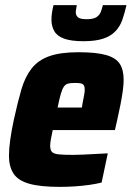

<svg xmlns="http://www.w3.org/2000/svg" viewBox="-20 -722 514 750"><path d="M213 8Q137 8 93.5 -4.5Q50 -17 32.5 -44.5Q15 -72 15 -113Q15 -141 20 -176.5Q25 -212 34 -254Q49 -323 63.5 -372.5Q78 -422 103.5 -454.5Q129 -487 172.5 -502.5Q216 -518 287 -518Q356 -518 394.5 -507Q433 -496 448 -472.5Q463 -449 463 -410Q463 -391 459.5 -366Q456 -341 450.5 -313Q445 -285 438 -254L429 -214H186Q182 -196 179 -179.5Q176 -163 176 -153Q176 -136 183 -128.5Q190 -121 209.5 -119Q229 -117 266 -117Q281 -117 303.5 -118Q326 -119 352 -120.5Q378 -122 401 -123L377 -9Q358 -4 330.5 0Q303 4 272.5 6Q242 8 213 8ZM205 -302H300L302 -316Q306 -337 308.5 -350Q311 -363 311 -372Q311 -384 307 -389.5Q303 -395 294.5 -396.5Q286 -398 273 -398Q256 -398 246 -395.5Q236 -393 229.5 -383.5Q223 -374 217.5 -355Q212 -336 205 -302ZM306 -561Q258 -561 230.5 -571Q203 -581 192 -600.5Q181 -620 181 -645Q181 -658 183 -672Q185 -686 189 -702H280Q279 -694 277.5 -687Q276 -680 276 -674Q276 -662 284.5 -654.5Q293 -647 318 -647Q344 -647 356 -654.5Q368 -662 373 -674Q378 -686 382 -702H474Q467 -671 458 -645Q449 -619 431 -600Q413 -581 383 -571Q353 -561 306 -561Z"/></svg>

Font: Saira SemiCondensed ExtraBold
Style: Italic
Weight: 800
Width: 4
Italic angle: -12°
Designer: Hector Gatti with collaboration of the Omnibus-Type team
Foundry: Omnibus-Type
Version: Version 1.101